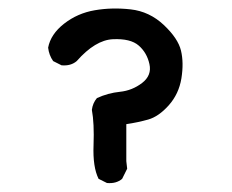

<svg xmlns="http://www.w3.org/2000/svg" viewBox="-20 -430 540 446"><path d="M228.5 -4.9 209 -14.6Q195.3 -42 197.3 -92.8Q199.2 -143.6 193.4 -174.8Q195.3 -190.4 205.1 -202.1Q230.5 -213.9 258.8 -216.8Q287.1 -219.7 310.1 -237.3Q333 -254.9 327.1 -281.2Q321.3 -307.6 302.2 -324.2Q283.2 -340.8 242.2 -338.9Q201.2 -336.9 158.2 -288.1Q144.5 -276.4 123 -278.3L103.5 -288.1Q93.8 -301.8 91.8 -319.3Q97.7 -350.6 128.9 -375Q160.2 -399.4 200.2 -406.2Q240.2 -413.1 283.7 -408.2Q327.1 -403.3 360.4 -372.1Q393.6 -340.8 400.4 -312.5Q407.2 -284.2 401.4 -248Q395.5 -211.9 372.1 -185.5Q348.6 -159.2 324.2 -152.3Q299.8 -145.5 273.4 -141.6V-55.7L275.4 -38.1L263.7 -14.6Q250 -2.9 228.5 -4.9Z"/></svg>

Font: JasonHandwriting4
Style: Regular
Weight: 400
Version: Version 1.01.21